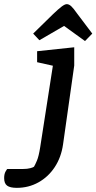

<svg xmlns="http://www.w3.org/2000/svg" viewBox="-129 -736 465 926"><path d="M-48 170Q-80 170 -94.5 159.5Q-109 149 -109 123Q-109 103 -102 91Q-95 79 -94 79H-18Q3 79 17.5 75Q32 71 35 68Q40 60 49 39Q58 18 65 -27L126 -419L50 -436V-489L229 -508V-420L175 -39Q166 23 135 70Q104 117 56.5 143.5Q9 170 -48 170ZM281 -538 180 -611 61 -542 31 -574 126 -667Q153 -693 168.5 -704.5Q184 -716 193 -716Q204 -716 215 -705.5Q226 -695 242 -672L316 -574Z"/></svg>

Font: Faustina Light SemiBold
Style: Italic
Weight: 600
Italic angle: -8°
Version: Version 1.200